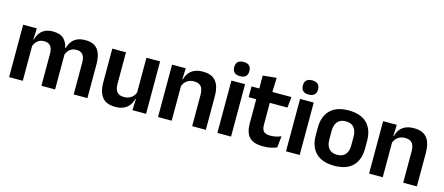

<svg xmlns="http://www.w3.org/2000/svg" viewBox="-48 -1202 4019 1736"><g transform="rotate(15 1962.0 -334.5)"><path d="M660.5 0V-298Q660.5 -328 653 -349.8Q645.5 -371.5 628.2 -383.5Q611 -395.5 581.5 -395.5Q554.5 -395.5 534.5 -385Q514.5 -374.5 502 -356.8Q489.5 -339 483.5 -316.5L469.5 -386.5H482.5Q490.5 -418 508.5 -444.2Q526.5 -470.5 557.8 -486Q589 -501.5 637 -501.5Q690.5 -501.5 723.8 -480.8Q757 -460 773 -418.8Q789 -377.5 789 -316.5V0ZM56 0V-490.5H184L179 -366L184 -360.5V0ZM358.5 0V-298Q358.5 -328 351 -349.8Q343.5 -371.5 326.2 -383.5Q309 -395.5 279.5 -395.5Q252 -395.5 232.2 -385Q212.5 -374.5 199.8 -356.8Q187 -339 181 -316.5L161 -386.5H185Q192.5 -419 210.2 -445Q228 -471 258.5 -486.2Q289 -501.5 334.5 -501.5Q403 -501.5 437.8 -466.5Q472.5 -431.5 481.5 -364.5Q483.5 -354.5 485 -341.2Q486.5 -328 486.5 -316.5V0Z M1018.5 -490.5V-195.5Q1018.5 -165 1026.8 -142.2Q1035 -119.5 1054.2 -107.2Q1073.5 -95 1106 -95Q1135.5 -95 1157 -105.5Q1178.5 -116 1192.5 -133.8Q1206.5 -151.5 1213 -173.5L1233 -104H1209Q1201 -72 1182.2 -45.8Q1163.5 -19.5 1131.2 -4Q1099 11.5 1050.5 11.5Q994.5 11.5 959.2 -10Q924 -31.5 907.2 -73.5Q890.5 -115.5 890.5 -177V-490.5ZM1338 -490.5V0H1210.5L1215 -119L1210 -129.5V-490.5Z M1769.5 0V-294.5Q1769.5 -325.5 1761.2 -348Q1753 -370.5 1734 -383Q1715 -395.5 1682 -395.5Q1653 -395.5 1631.2 -385Q1609.5 -374.5 1595.8 -356.8Q1582 -339 1575 -316.5L1555 -386.5H1579Q1587 -419 1605.8 -445Q1624.5 -471 1656.8 -486.2Q1689 -501.5 1737.5 -501.5Q1794 -501.5 1829 -480.2Q1864 -459 1880.8 -417Q1897.5 -375 1897.5 -313V0ZM1450 0V-490.5H1578L1573 -371L1578 -360.5V0Z M2005.5 0V-490.5H2133.5V0ZM2069.5 -548.5Q2033 -548.5 2015.8 -565.8Q1998.5 -583 1998.5 -613.5V-616Q1998.5 -646.5 2015.8 -664Q2033 -681.5 2069.5 -681.5Q2105.5 -681.5 2123 -664Q2140.5 -646.5 2140.5 -616V-613.5Q2140.5 -582.5 2123 -565.5Q2105.5 -548.5 2069.5 -548.5Z M2436 10.5Q2373.5 10.5 2336.2 -8.2Q2299 -27 2282.5 -65Q2266 -103 2266 -158.5V-444.5H2393V-177.5Q2393 -137.5 2411.2 -118.8Q2429.5 -100 2475.5 -100Q2502.5 -100 2527.5 -105.8Q2552.5 -111.5 2573.5 -121L2562.5 -14Q2537.5 -2.5 2505.2 4Q2473 10.5 2436 10.5ZM2195 -385.5V-486.5H2569L2558 -385.5ZM2267.5 -477 2267 -607 2394.5 -620 2389.5 -477Z M2648 0V-490.5H2776V0ZM2712 -548.5Q2675.5 -548.5 2658.2 -565.8Q2641 -583 2641 -613.5V-616Q2641 -646.5 2658.2 -664Q2675.5 -681.5 2712 -681.5Q2748 -681.5 2765.5 -664Q2783 -646.5 2783 -616V-613.5Q2783 -582.5 2765.5 -565.5Q2748 -548.5 2712 -548.5Z M3101.5 13.5Q2987.5 13.5 2928.8 -45Q2870 -103.5 2870 -211.5V-278Q2870 -386.5 2928.8 -445.2Q2987.5 -504 3101.5 -504Q3215 -504 3273.5 -445.2Q3332 -386.5 3332 -278V-211.5Q3332 -103.5 3273.8 -45Q3215.5 13.5 3101.5 13.5ZM3101.5 -89Q3151.5 -89 3177.8 -119Q3204 -149 3204 -205V-284.5Q3204 -341.5 3177.8 -371.8Q3151.5 -402 3101.5 -402Q3051 -402 3024.8 -371.8Q2998.5 -341.5 2998.5 -284.5V-205Q2998.5 -149 3024.8 -119Q3051 -89 3101.5 -89Z M3745 0V-294.5Q3745 -325.5 3736.8 -348Q3728.5 -370.5 3709.5 -383Q3690.5 -395.5 3657.5 -395.5Q3628.5 -395.5 3606.8 -385Q3585 -374.5 3571.2 -356.8Q3557.5 -339 3550.5 -316.5L3530.5 -386.5H3554.5Q3562.5 -419 3581.2 -445Q3600 -471 3632.2 -486.2Q3664.5 -501.5 3713 -501.5Q3769.5 -501.5 3804.5 -480.2Q3839.5 -459 3856.2 -417Q3873 -375 3873 -313V0ZM3425.5 0V-490.5H3553.5L3548.5 -371L3553.5 -360.5V0Z"/></g></svg>

Font: Anek Tamil SemiBold
Style: Regular
Weight: 600
Version: Version 1.003